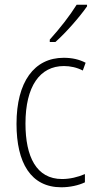

<svg xmlns="http://www.w3.org/2000/svg" viewBox="-20 -784 406 814"><path d="M349 -757V-764H305C275 -716 235 -665 191 -616V-606H215C258 -644 317 -711 349 -757ZM240 10C276 10 313 2 340 -11V-46C310 -33 276 -25 243 -25C134 -25 88 -120 88 -260C88 -418 149 -504 251 -504C278 -504 306 -498 331 -485L343 -518C316 -532 286 -539 250 -539C125 -539 50 -437 50 -259C50 -93 111 10 240 10Z"/></svg>

Font: Noto Sans Tamil Condensed ExtraLight
Style: Regular
Weight: 200
Width: 3
Designer: Jelle Bosma - Monotype Design Team
Foundry: Monotype Imaging Inc.
Version: Version 2.004